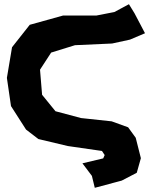

<svg xmlns="http://www.w3.org/2000/svg" viewBox="-20 -729 708 911"><path d="M591.8 -709 522.5 -671.9 437.5 -655.3H279.3L121.1 -611.3L37.1 -504.9L12.7 -359.4L32.2 -225.6L103.5 -114.3L162.1 -69.3L301.8 -36.1L463.9 -12.7L476.6 6.8L469.7 22.5L371.1 45.9L416 105.5L429.7 162.1L557.6 127.9L628.9 90.8L648.4 21.5L624 -75.2L587.9 -125L509.8 -153.3L364.3 -168.9L243.2 -201.2L179.7 -279.3L169.9 -398.4L222.7 -479.5L335.9 -514.6L511.7 -522.5L596.7 -541L668 -571.3L618.2 -666Z"/></svg>

Font: MaokenAssortedSans-Lite
Style: Lite
Weight: 400
Version: Version 1.400